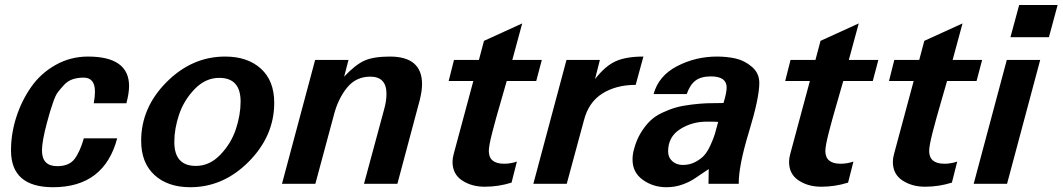

<svg xmlns="http://www.w3.org/2000/svg" viewBox="-20 -742 4289 775"><path d="M501 -394.5C501 -474 445.6 -513.7 335 -513.7C288.1 -513.7 244.6 -502.4 204.6 -480C164.6 -457.5 131.7 -427.9 106 -391.1C80.2 -354.3 60.2 -313.8 45.9 -269.5C31.6 -225.3 24.4 -180.3 24.4 -134.8C24.4 -35.8 81.1 13.7 194.3 13.7C331.7 13.7 418 -52.1 453.1 -183.6H318.4C307.9 -147.1 295.4 -119.3 280.8 -100.1C266.1 -80.9 242.8 -71.3 210.9 -71.3C169.9 -71.3 149.4 -92.4 149.4 -134.8C149.4 -159.5 156.2 -197.3 169.9 -248L181.6 -290C183.6 -297.2 187.8 -310.2 194.3 -329.1C200.8 -348 207.2 -361.5 213.4 -369.6C219.6 -377.8 227.7 -387.4 237.8 -398.4C247.9 -409.5 259.6 -417.3 272.9 -421.9C286.3 -426.4 301.1 -428.7 317.4 -428.7C348 -428.7 363.3 -409.8 363.3 -372.1C363.3 -358.4 361.7 -342.8 358.4 -325.2H490.2C497.4 -352.5 501 -375.7 501 -394.5Z M1086.9 -327.1C1086.9 -386.4 1069 -432.3 1033.2 -464.8C997.4 -497.4 949.2 -513.7 888.7 -513.7C799.5 -513.7 720.7 -479.3 652.3 -410.6C584 -342 549.8 -263 549.8 -173.8C549.8 -114.6 567.7 -68.5 603.5 -35.6C639.3 -2.8 687.5 13.7 748 13.7C837.2 13.7 916 -20.8 984.4 -89.8C1052.7 -158.9 1086.9 -238 1086.9 -327.1ZM951.2 -332C951.2 -296.2 944.8 -259.1 932.1 -220.7C919.4 -182.3 898.6 -147.9 869.6 -117.7C840.7 -87.4 807.6 -72.3 770.5 -72.3C712.6 -72.3 683.6 -104.5 683.6 -168.9C683.6 -204.8 690.1 -241.9 703.1 -280.3C716.1 -318.7 737.1 -352.9 766.1 -382.8C795.1 -412.8 828.1 -427.7 865.2 -427.7C922.5 -427.7 951.2 -395.8 951.2 -332Z M1683.6 -402.3C1683.6 -476.6 1640.3 -513.7 1553.7 -513.7C1509.4 -513.7 1475.1 -508.1 1450.7 -497.1C1426.3 -486 1399.1 -464.5 1369.1 -432.6L1386.7 -500H1252L1118.2 0H1252.9L1328.1 -279.3C1339.2 -322.3 1356.8 -358.6 1380.9 -388.2C1404.9 -417.8 1436.2 -432.6 1474.6 -432.6C1518.2 -432.6 1540 -409.5 1540 -363.3C1540 -343.8 1536.8 -322.6 1530.3 -299.8L1449.2 0H1584L1674.8 -339.8C1680.7 -364.6 1683.6 -385.4 1683.6 -402.3Z M2167 -500H2047.9L2087.9 -647.5L1933.6 -577.1L1913.1 -500H1812.5L1791 -415H1890.6L1811.5 -121.1C1808.3 -109.4 1806.6 -98.6 1806.6 -88.9C1806.6 -55.7 1819.5 -30.6 1845.2 -13.7C1870.9 3.3 1901.4 11.7 1936.5 11.7C1973.6 11.7 2009.8 6.2 2044.9 -4.9L2066.4 -89.8C2049.5 -84 2032.2 -81.1 2014.6 -81.1C1973.6 -81.1 1953.1 -98.3 1953.1 -132.8C1953.1 -146.5 1957.8 -171.7 1967.3 -208.5C1976.7 -245.3 1988.3 -286.9 2002 -333.5C2015.6 -380 2023.4 -407.2 2025.4 -415H2144.5Z M2577.1 -513.7C2530.3 -513.7 2492.8 -507.3 2464.8 -494.6C2436.8 -481.9 2409.2 -458 2381.8 -422.9L2401.4 -500H2266.6L2132.8 0H2267.6L2336.9 -255.9C2349.3 -304.7 2374 -340.8 2411.1 -364.3C2448.2 -387.7 2493.2 -399.4 2545.9 -399.4Z M3044.9 -407.2C3044.9 -433.9 3034.8 -455.7 3014.6 -472.7C2994.5 -489.6 2972.7 -500.7 2949.2 -505.9C2925.8 -511.1 2900.7 -513.7 2874 -513.7C2816.7 -513.7 2763.2 -500.8 2713.4 -475.1C2663.6 -449.4 2631.8 -411.8 2618.2 -362.3H2752C2760.4 -387 2772.1 -405.1 2787.1 -416.5C2802.1 -427.9 2822.9 -433.6 2849.6 -433.6C2891.9 -433.6 2913.1 -418.6 2913.1 -388.7C2913.1 -375 2908.9 -354.2 2900.4 -326.2C2874.3 -326.2 2852.2 -325.8 2834 -325.2C2815.8 -324.5 2794.6 -322.8 2770.5 -319.8C2746.4 -316.9 2725.7 -313 2708.5 -308.1C2691.2 -303.2 2672.9 -296.2 2653.3 -287.1C2633.8 -278 2617.4 -266.9 2604 -253.9C2590.7 -240.9 2578.1 -224.8 2566.4 -205.6C2554.7 -186.4 2545.6 -164.4 2539.1 -139.6C2535.2 -126 2533.2 -112 2533.2 -97.7C2533.2 -63.2 2547 -36 2574.7 -16.1C2602.4 3.7 2634.1 13.7 2669.9 13.7C2692.7 13.7 2714.2 10.1 2734.4 2.9C2754.6 -4.2 2772.3 -13.2 2787.6 -23.9L2840.8 -59.6L2839.8 0H2961.9C2961.3 -47.5 2974.9 -117.2 3002.9 -209C3030.9 -300.8 3044.9 -366.9 3044.9 -407.2ZM2878.9 -250C2873.7 -229.8 2869.3 -213.7 2865.7 -201.7C2862.1 -189.6 2856.3 -174.6 2848.1 -156.7C2840 -138.8 2831.4 -124.8 2822.3 -114.7C2813.2 -104.7 2801.1 -95.7 2786.1 -87.9C2771.2 -80.1 2754.6 -76.2 2736.3 -76.2C2719.4 -76.2 2705.2 -81.2 2693.8 -91.3C2682.5 -101.4 2676.8 -114.6 2676.8 -130.9C2676.8 -169.9 2692.7 -199.7 2724.6 -220.2C2756.5 -240.7 2792.6 -251 2833 -251C2853.8 -251 2869.1 -250.7 2878.9 -250Z M3525.4 -500H3406.2L3446.3 -647.5L3292 -577.1L3271.5 -500H3170.9L3149.4 -415H3249L3169.9 -121.1C3166.7 -109.4 3165 -98.6 3165 -88.9C3165 -55.7 3177.9 -30.6 3203.6 -13.7C3229.3 3.3 3259.8 11.7 3294.9 11.7C3332 11.7 3368.2 6.2 3403.3 -4.9L3424.8 -89.8C3407.9 -84 3390.6 -81.1 3373 -81.1C3332 -81.1 3311.5 -98.3 3311.5 -132.8C3311.5 -146.5 3316.2 -171.7 3325.7 -208.5C3335.1 -245.3 3346.7 -286.9 3360.4 -333.5C3374 -380 3381.8 -407.2 3383.8 -415H3502.9Z M3944.3 -500H3825.2L3865.2 -647.5L3710.9 -577.1L3690.4 -500H3589.8L3568.4 -415H3668L3588.9 -121.1C3585.6 -109.4 3584 -98.6 3584 -88.9C3584 -55.7 3596.8 -30.6 3622.6 -13.7C3648.3 3.3 3678.7 11.7 3713.9 11.7C3751 11.7 3787.1 6.2 3822.3 -4.9L3843.8 -89.8C3826.8 -84 3809.6 -81.1 3792 -81.1C3751 -81.1 3730.5 -98.3 3730.5 -132.8C3730.5 -146.5 3735.2 -171.7 3744.6 -208.5C3754.1 -245.3 3765.6 -286.9 3779.3 -333.5C3793 -380 3800.8 -407.2 3802.7 -415H3921.9Z M4249 -721.7H4093.8L4058.6 -591.8H4213.9ZM4178.7 -500H4043.9L3910.2 0H4044.9Z"/></svg>

Font: FreeUniversal
Style: BoldItalic
Weight: 700
Italic angle: -11°
Version: Version 1.001